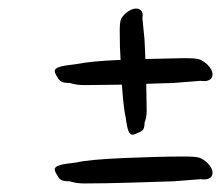

<svg xmlns="http://www.w3.org/2000/svg" viewBox="-20 -447 517 449"><path d="M114 -267Q108 -276 108 -281Q108 -287 119 -290.5Q130 -294 158 -297Q192 -304 262 -307Q260 -334 260 -373Q260 -394 262.5 -401Q265 -408 275 -417Q288 -427 298 -427Q307 -427 311 -421Q315 -415 313 -405L318 -354L320 -309L410 -311Q436 -311 445 -308.5Q454 -306 465 -296Q477 -284 477 -273Q477 -264 469.5 -260Q462 -256 449 -258L386 -253L322 -251L323 -188Q323 -172 318 -160Q318 -149 315 -144.5Q312 -140 304 -137Q294 -132 290 -132Q284 -132 280.5 -140.5Q277 -149 274 -172Q269 -193 265 -249L178 -248Q158 -248 143 -253Q129 -253 123.5 -256Q118 -259 114 -267ZM465 -66Q477 -54 477 -43Q477 -34 469.5 -30Q462 -26 449 -28L386 -23Q353 -22 288.5 -20Q224 -18 178 -18Q158 -18 143 -23Q129 -23 123.5 -26Q118 -29 114 -37Q108 -46 108 -51Q108 -57 119 -60.5Q130 -64 158 -67Q188 -74 271 -77.5Q354 -81 410 -81Q436 -81 445 -78.5Q454 -76 465 -66Z"/></svg>

Font: Caveat
Style: Regular
Weight: 400
Designer: Pablo Impallari
Foundry: Pablo Impallari
Version: Version 1.500; ttfautohint (v1.6)